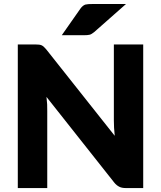

<svg xmlns="http://www.w3.org/2000/svg" viewBox="-20 -954 817 974"><path d="M557.6 -728.5H706.5V0H618.7Q598.1 0 585.9 -6.3Q571.3 -13.2 559.6 -27.8L215.8 -462.4Q218.8 -435.5 219.2 -424.8Q219.7 -412.1 219.7 -390.6V0H70.3V-728.5H159.7Q168.5 -728.5 178.2 -727.5Q183.6 -727.1 191.4 -724.1Q198.2 -720.7 203.1 -715.8Q210.9 -708 215.3 -702.6L562 -265.1Q559.1 -293.9 558.6 -306.2Q557.6 -332.5 557.6 -342.8ZM448.2 -933.6H619.1L457.5 -791Q452.1 -786.6 445.8 -782.7Q439.5 -778.8 434.6 -777.8Q430.7 -776.9 421.9 -775.9Q417.5 -775.4 406.7 -775.4H293.5L388.2 -910.6Q393.1 -917.5 399.9 -923.3Q405.8 -928.2 412.6 -930.7Q417 -932.1 428.2 -933.1Q433.6 -933.6 448.2 -933.6Z"/></svg>

Font: Lato-ExtraBold
Style: Regular
Weight: 500
Designer: Lukasz Dziedzic with Adam Twardoch and Botio Nikoltchev
Foundry: tyPoland Lukasz Dziedzic
Version: ""